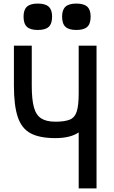

<svg xmlns="http://www.w3.org/2000/svg" viewBox="-20 -1056 640 1076"><path d="M421 0V-314Q398 -298 365 -290Q332 -282 290 -282Q202 -282 151.5 -309Q101 -336 79.5 -400.5Q58 -465 58 -576V-800H158V-576Q158 -499 170 -455Q182 -411 211 -392.5Q240 -374 290 -374Q344 -374 372 -386Q400 -398 410.5 -432.5Q421 -467 421 -533V-800H521V0ZM408 -888Q366 -888 347 -905.5Q328 -923 328 -963Q328 -1001 347 -1018.5Q366 -1036 408 -1036Q450 -1036 469 -1018.5Q488 -1001 488 -963Q488 -923 469 -905.5Q450 -888 408 -888ZM192 -888Q150 -888 131 -905.5Q112 -923 112 -963Q112 -1001 131 -1018.5Q150 -1036 192 -1036Q234 -1036 253 -1018.5Q272 -1001 272 -963Q272 -923 253 -905.5Q234 -888 192 -888Z"/></svg>

Font: Victor Mono
Style: Bold
Weight: 700
Monospace: yes
Designer: Rune Bjørnerås
Version: Version 1.561;gftools[0.9.30]